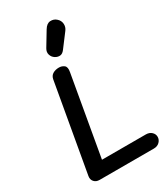

<svg xmlns="http://www.w3.org/2000/svg" viewBox="-300 -1398 1304 1515"><g transform="rotate(-30 352.0 -640.0)"><path d="M137.5 0Q106 0 88.5 -20Q71 -40 76 -70L217 -870Q222.5 -900.5 246 -914.5Q269.5 -928.5 301.5 -928.5Q328.5 -928.5 348.5 -913Q368.5 -897.5 360 -853L233 -128.5H632Q664.5 -128.5 684.2 -110Q704 -91.5 704 -66Q704 -40 684.2 -20Q664.5 0 632 0ZM315.5 -1016.5Q292.5 -1030.5 284.2 -1056.8Q276 -1083 292.5 -1110.5L369.5 -1238Q393.5 -1278 426.2 -1279.8Q459 -1281.5 482 -1260Q505.5 -1239 507.8 -1209Q510 -1179 491.5 -1154.5L399 -1032Q380.5 -1007.5 358.8 -1005.5Q337 -1003.5 315.5 -1016.5Z"/></g></svg>

Font: Edu AU VIC WA NT Pre
Style: Bold
Weight: 700
Designer: Tina and Corey Anderson, Eben Sorkin, Mirko Velimirovic
Foundry: Google for Education
Version: Version 1.001